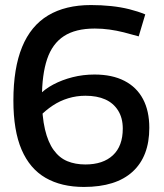

<svg xmlns="http://www.w3.org/2000/svg" viewBox="-20 -730 651 760"><path d="M312 10Q223 10 160.5 -26Q98 -62 65.5 -137.5Q33 -213 33 -332Q33 -460 67.5 -544Q102 -628 170.5 -669Q239 -710 340 -710Q381 -710 419.5 -706Q458 -702 492 -693.5Q526 -685 555 -673L529 -586Q498 -595 470 -602Q442 -609 413.5 -613Q385 -617 355 -617Q279 -617 233 -587Q187 -557 166.5 -496Q146 -435 146 -342Q146 -269 158 -218Q170 -167 192.5 -136Q215 -105 246.5 -92Q278 -79 318 -79Q388 -79 427 -115.5Q466 -152 466 -221Q466 -263 447.5 -292.5Q429 -322 396.5 -336.5Q364 -351 318 -351Q283 -351 250 -341Q217 -331 188.5 -312Q160 -293 137 -269L132 -351Q156 -377 191 -395.5Q226 -414 267.5 -424.5Q309 -435 354 -435Q424 -435 472.5 -410Q521 -385 546 -338Q571 -291 571 -224Q571 -111 505 -50.5Q439 10 312 10Z"/></svg>

Font: Georama ExtraCondensed Thin Medium
Style: Regular
Weight: 500
Version: Version 1.001